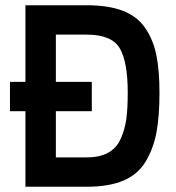

<svg xmlns="http://www.w3.org/2000/svg" viewBox="-20 -712 671 732"><path d="M18 -288V-400H77V-692H310Q393 -692 448 -671Q503 -650 533.5 -605.5Q564 -561 576 -502.5Q588 -444 588 -358Q588 -268 576.5 -207Q565 -146 535.5 -96.5Q506 -47 450.5 -23.5Q395 0 310 0H77V-288ZM467 -358Q467 -476 436.5 -528Q406 -580 310 -580H193V-400H330V-288H193V-112H310Q360 -112 392 -129.5Q424 -147 440 -182.5Q456 -218 461.5 -258Q467 -298 467 -358Z"/></svg>

Font: TitilliumText22L Rg
Style: Bold
Weight: 700
Designer: Campivisivi
Foundry: Campivisivi
Version: 1.000